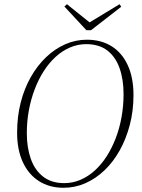

<svg xmlns="http://www.w3.org/2000/svg" viewBox="-20 -875 670 909"><path d="M281 14Q214 14 164.5 -17.5Q115 -49 88 -107.5Q61 -166 61 -247Q61 -323 78 -389.5Q95 -456 126 -510.5Q157 -565 198.5 -604.5Q240 -644 289 -665.5Q338 -687 391 -687Q459 -687 508.5 -656Q558 -625 585 -566Q612 -507 612 -425Q612 -350 594.5 -283.5Q577 -217 546.5 -162.5Q516 -108 474.5 -68.5Q433 -29 384 -7.5Q335 14 281 14ZM284 -8Q324 -8 360.5 -23.5Q397 -39 428.5 -67.5Q460 -96 485 -135Q510 -174 528 -221Q546 -268 555.5 -321Q565 -374 565 -429Q565 -499 546 -552.5Q527 -606 488 -636Q449 -666 388 -666Q348 -666 311 -650Q274 -634 243 -605.5Q212 -577 187 -538Q162 -499 144 -451.5Q126 -404 116.5 -352Q107 -300 107 -244Q107 -176 126 -122.5Q145 -69 184.5 -38.5Q224 -8 284 -8ZM297 -855 414 -761H391L546 -855L554 -843L411 -732H389L285 -844Z"/></svg>

Font: Source Serif 4 48pt Light
Style: Italic
Weight: 300
Italic angle: -12°
Designer: Frank Grießhammer
Foundry: Adobe Systems Incorporated
Version: Version 4.004;hotconv 1.0.116;makeotfexe 2.5.65601